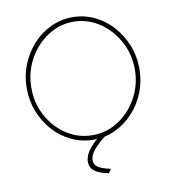

<svg xmlns="http://www.w3.org/2000/svg" viewBox="-79 -596 743 829"><g transform="rotate(-10 293.0 -181.5)"><path d="M293 10Q242 10 197 -11Q152 -32 118 -69.5Q84 -107 65 -155.5Q46 -204 46 -258Q46 -313 65.5 -361.5Q85 -410 119 -447.5Q153 -485 198 -506Q243 -527 293 -527Q343 -527 388 -506Q433 -485 467 -447.5Q501 -410 520.5 -361.5Q540 -313 540 -258Q540 -204 521 -155.5Q502 -107 467.5 -69.5Q433 -32 388.5 -11Q344 10 293 10ZM66 -256Q66 -189 96.5 -133Q127 -77 178.5 -43.5Q230 -10 292 -10Q354 -10 406 -44Q458 -78 489 -135Q520 -192 520 -259Q520 -326 489 -382.5Q458 -439 406.5 -473Q355 -507 293 -507Q232 -507 180 -472.5Q128 -438 97 -381Q66 -324 66 -256ZM251 100Q251 73 272 46Q293 19 333 -12H338L348 0Q308 31 290 53.5Q272 76 272 97Q272 116 288 127Q304 138 344 147L332 164Q303 158 285 149.5Q267 141 259 128.5Q251 116 251 100Z"/></g></svg>

Font: Raleway Thin Thin
Style: Regular
Weight: 250
Version: Version 4.026